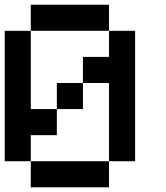

<svg xmlns="http://www.w3.org/2000/svg" viewBox="-20 -798 707 818"><path d="M444.4 -666.7H111.1V-777.8H444.4ZM444.4 -555.6V-666.7H555.6V-111.1H444.4V-444.4H333.3V-555.6ZM333.3 -333.3H222.2V-444.4H333.3ZM111.1 -222.2V-111.1H0V-666.7H111.1V-333.3H222.2V-222.2ZM444.4 0H111.1V-111.1H444.4Z"/></svg>

Font: Pixeloid Mono
Style: Regular
Weight: 400
Monospace: yes
Designer: GGBotNet
Foundry: GGBotNet
Version: 0.5